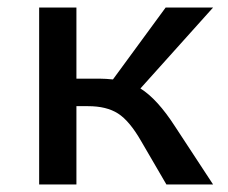

<svg xmlns="http://www.w3.org/2000/svg" viewBox="-20 -490 606 510"><path d="M445 -154 546 0H422L355 -115Q324 -169 293.5 -188.5Q263 -208 214 -208H183V0H84V-470H183V-281H247Q260 -281 280 -279L420 -470H546L353 -255Q398 -227 445 -154Z"/></svg>

Font: Ysabeau SC Semibold
Style: Regular
Weight: 600
Designer: Christian Thalmann (Catharsis Fonts)
Version: Version 0.003